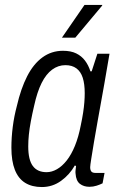

<svg xmlns="http://www.w3.org/2000/svg" viewBox="-20 -743 477 775"><path d="M149 12Q109 12 81.5 -5Q54 -22 40 -57.5Q26 -93 26 -147Q26 -188 31.5 -231Q37 -274 48 -315Q64 -385 89.5 -435Q115 -485 151.5 -511.5Q188 -538 234 -538Q266 -538 287.5 -527.5Q309 -517 323 -498.5Q337 -480 345 -455H350L373 -526H422L401 -404Q396 -377 389 -337Q382 -297 374 -253.5Q366 -210 359.5 -170.5Q353 -131 348.5 -103Q344 -75 344 -68Q344 -57 348.5 -51Q353 -45 366 -45H402L394 -3Q384 2 370 6.5Q356 11 341 11Q318 11 302.5 -1Q287 -13 285 -42Q284 -48 285 -56Q286 -64 287 -73L282 -75Q261 -38 226.5 -13Q192 12 149 12ZM168 -48Q189 -48 210 -60Q231 -72 249.5 -95.5Q268 -119 282.5 -154.5Q297 -190 306 -237Q312 -265 315.5 -288Q319 -311 320.5 -330.5Q322 -350 322 -367Q322 -404 314 -429Q306 -454 288.5 -467Q271 -480 244 -480Q215 -480 190.5 -462Q166 -444 148 -408Q130 -372 118 -317Q110 -283 104.5 -253.5Q99 -224 96.5 -199.5Q94 -175 94 -152Q94 -98 112.5 -73Q131 -48 168 -48ZM230 -591 321 -723H393L392 -720L284 -591Z"/></svg>

Font: Archivo Condensed Light
Style: Italic
Weight: 300
Width: 3
Italic angle: -10°
Designer: Hector Gatti
Foundry: Omnibus-Type
Version: Version 2.001